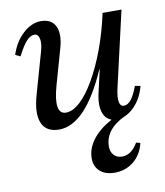

<svg xmlns="http://www.w3.org/2000/svg" viewBox="-83 -561 755 880"><g transform="rotate(-10 294.5 -120.5)"><path d="M164 12Q104 12 84.5 -33.5Q65 -79 89 -163L143 -353Q154 -390 149 -413Q144 -436 127 -436Q108 -436 89.5 -416Q71 -396 47 -349L24 -360Q43 -419 83 -455.5Q123 -492 166 -492Q215 -492 233 -456Q251 -420 234 -358L187 -192Q168 -125 173.5 -92Q179 -59 208 -59Q240 -59 274.5 -91Q309 -123 342.5 -181Q376 -239 404.5 -315.5Q433 -392 452 -480H498L429 -227H392Q287 12 164 12ZM431 12Q388 12 372 -24.5Q356 -61 370 -122L452 -480H540L459 -127Q450 -87 454 -65.5Q458 -44 474 -44Q493 -44 508.5 -63.5Q524 -83 540 -125L565 -120Q550 -62 512.5 -25Q475 12 431 12ZM380 251Q337 251 312 228.5Q287 206 287 169Q287 123 318 82Q349 41 406 10V-20H470V4Q374 49 374 129Q374 153 388 168.5Q402 184 427 184Q470 184 500 132L519 137Q507 189 469.5 220Q432 251 380 251Z"/></g></svg>

Font: Platypi Light
Style: Italic
Weight: 300
Italic angle: -13°
Designer: David Sargent
Foundry: Bolt Cutter Type
Version: Version 1.200